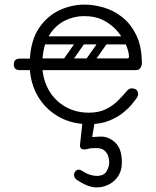

<svg xmlns="http://www.w3.org/2000/svg" viewBox="-20 -530 677 835"><path d="M366 10Q296 10 240.5 -19.5Q185 -49 150.5 -102Q116 -155 110 -225H66Q40 -225 40 -250Q40 -275 66 -275H110Q115 -358 151 -410Q187 -462 239.5 -486Q292 -510 348 -510Q387 -510 430.5 -497.5Q474 -485 511.5 -455.5Q549 -426 573 -376.5Q597 -327 597 -253Q597 -245 591 -235Q585 -225 571 -225H165Q171 -170 198 -128.5Q225 -87 268.5 -63.5Q312 -40 366 -40Q409 -40 439 -54.5Q469 -69 490 -89.5Q511 -110 527 -129Q533 -137 539.5 -141.5Q546 -146 553 -146Q557 -146 562.5 -144.5Q568 -143 571 -141Q581 -134 581 -120Q581 -114 576 -106Q571 -98 553 -76Q541 -61 517 -41Q493 -21 455.5 -5.5Q418 10 366 10ZM165 -276H533Q541 -276 541 -283Q541 -303 529 -332.5Q517 -362 493 -391.5Q469 -421 432.5 -440.5Q396 -460 346 -460Q302 -460 262.5 -440.5Q223 -421 196.5 -380.5Q170 -340 165 -276ZM451 -372H554V-337H451ZM345 -366Q358 -356 349 -343L283 -249Q274 -235 258 -246Q245 -256 254 -269L320 -363Q324 -368 331 -369.5Q338 -371 345 -366ZM443 -366Q456 -356 447 -343L381 -249Q372 -235 356 -246Q343 -256 352 -269L418 -363Q422 -368 429 -369.5Q436 -371 443 -366ZM147 -259Q147 -276 164 -276H496Q513 -276 513 -259Q513 -241 497 -241H165Q147 -241 147 -259ZM147 -355Q147 -372 164 -372H496Q513 -372 513 -355Q513 -337 497 -337H165Q147 -337 147 -355ZM366 -19Q377 -19 383.5 -12.5Q390 -6 390 5Q390 6 390 7.5Q390 9 390 11L381 66L416 64Q418 64 419 64Q420 64 421 64Q453 64 481.5 90.5Q510 117 510 176Q510 212 494 236Q478 260 453 272.5Q428 285 400 285Q383 285 363 278Q343 271 314 252Q302 244 302 230Q302 223 305 219Q311 208 322 208Q330 208 339 214Q355 225 371.5 230Q388 235 400 235Q432 235 443.5 215Q455 195 455 176Q455 163 450.5 149Q446 135 434 124.5Q422 114 399 114Q390 114 379.5 114.5Q369 115 356 119Q353 120 347 120Q328 120 328 103Q328 102 328 101Q328 100 328 99L338 8Q341 -19 366 -19Z"/></svg>

Font: Agu Display Uzo
Style: Regular
Weight: 400
Designer: Oluwaseun Badejo
Version: Version 1.103